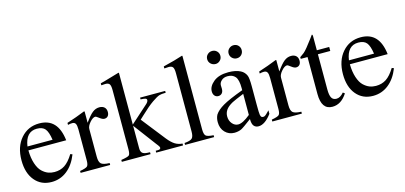

<svg xmlns="http://www.w3.org/2000/svg" viewBox="-64 -1138 3321 1575"><g transform="rotate(-15 1596.5 -351.0)"><path d="M102 -289Q103 -224 119 -176Q135 -128 160 -104.5Q185 -81 210.5 -71.5Q236 -62 264 -62Q314 -62 351.5 -86.5Q389 -111 426 -171L443 -164Q410 -80 352.5 -34.5Q295 11 221 11Q132 11 79 -52.5Q26 -116 26 -224Q26 -339 87 -409.5Q148 -480 244 -480Q323 -480 367.5 -432.5Q412 -385 423 -289ZM103 -322H316Q306 -390 284 -416.5Q262 -443 214 -443Q120 -443 103 -322Z M772 -378Q756 -378 733 -396Q710 -414 703 -414Q682 -414 656 -384Q630 -354 630 -329V-94Q630 -49 647.5 -33.5Q665 -18 719 -16V0H468V-16Q519 -25 531 -36.5Q543 -48 543 -87V-349Q543 -383 535 -397.5Q527 -412 507 -412Q490 -412 470 -407V-424Q554 -451 625 -480L630 -478V-382Q669 -437 696 -458.5Q723 -480 755 -480Q782 -480 797.5 -465.5Q813 -451 813 -425Q813 -403 802 -390.5Q791 -378 772 -378Z M818 -650V-667L850 -675Q940 -701 980 -713L984 -711V-272L1127 -400Q1151 -420 1151 -436Q1151 -446 1140 -450Q1129 -454 1099 -455V-470H1312V-454H1304Q1277 -454 1257.5 -448.5Q1238 -443 1194.5 -413Q1151 -383 1087 -322L1057 -294L1216 -92Q1248 -52 1276 -35Q1304 -18 1338 -16V0H1110V-16H1130Q1152 -16 1152 -31Q1152 -35 1149 -41Q1146 -47 1139.5 -55Q1133 -63 1130 -67L984 -262V-70Q984 -42 997.5 -30Q1011 -18 1042 -17L1062 -16V0H818V-16Q875 -25 886 -35Q897 -45 897 -86V-588Q897 -626 887.5 -639Q878 -652 852 -652Q845 -652 818 -650Z M1353 -650V-667Q1457 -692 1519 -713L1523 -711V-87Q1523 -45 1537 -32Q1551 -19 1602 -16V0H1355V-16Q1404 -20 1419.5 -34.5Q1435 -49 1435 -91V-588Q1435 -625 1425.5 -638.5Q1416 -652 1391 -652Q1382 -652 1359 -650Z M1924 -67Q1851 -12 1832 -3Q1805 9 1773 9Q1726 9 1694 -24Q1662 -57 1662 -111Q1662 -146 1676 -172Q1698 -206 1750 -236.5Q1802 -267 1924 -312V-330Q1924 -401 1901.5 -427.5Q1879 -454 1837 -454Q1804 -454 1785 -436Q1765 -418 1765 -396L1766 -367Q1766 -342 1754 -329Q1742 -316 1723 -316Q1704 -316 1692 -329.5Q1680 -343 1680 -367Q1680 -410 1725 -447Q1770 -484 1851 -484Q1914 -484 1954 -463Q1985 -447 1999 -414Q2008 -392 2008 -323V-163Q2008 -96 2011 -80.5Q2014 -65 2019.5 -60.5Q2025 -56 2034 -56Q2041 -56 2047 -59Q2059 -65 2089 -97V-67Q2032 9 1978 9Q1953 9 1938.5 -8Q1924 -25 1924 -67ZM1924 -102V-281Q1846 -249 1823 -237Q1783 -215 1766 -190.5Q1749 -166 1749 -136Q1749 -99 1770.5 -74Q1792 -49 1821 -49Q1860 -49 1924 -102ZM1950 -687Q1974 -687 1989.5 -671Q2005 -655 2005 -632Q2005 -608 1989.5 -592Q1974 -576 1950 -576Q1927 -576 1910.5 -592Q1894 -608 1894 -632Q1894 -655 1910.5 -671Q1927 -687 1950 -687ZM1769 -687Q1792 -687 1808 -671Q1824 -655 1824 -632Q1824 -608 1807.5 -592Q1791 -576 1770 -576Q1746 -576 1729 -592Q1712 -608 1712 -632Q1712 -655 1728.5 -671Q1745 -687 1769 -687Z M2400 -378Q2384 -378 2361 -396Q2338 -414 2331 -414Q2310 -414 2284 -384Q2258 -354 2258 -329V-94Q2258 -49 2275.5 -33.5Q2293 -18 2347 -16V0H2096V-16Q2147 -25 2159 -36.5Q2171 -48 2171 -87V-349Q2171 -383 2163 -397.5Q2155 -412 2135 -412Q2118 -412 2098 -407V-424Q2182 -451 2253 -480L2258 -478V-382Q2297 -437 2324 -458.5Q2351 -480 2383 -480Q2410 -480 2425.5 -465.5Q2441 -451 2441 -425Q2441 -403 2430 -390.5Q2419 -378 2400 -378Z M2705 -470V-436H2600V-138Q2600 -88 2612.5 -66Q2625 -44 2654 -44Q2686 -44 2716 -80L2731 -69Q2680 11 2605 11Q2512 11 2512 -122V-436H2457Q2453 -439 2453 -443Q2453 -449 2456 -452Q2459 -455 2468 -460.5Q2477 -466 2489.5 -476Q2502 -486 2523.5 -512.5Q2545 -539 2572 -575Q2588 -599 2593 -604Q2600 -604 2600 -591V-470Z M2832 -289Q2833 -224 2849 -176Q2865 -128 2890 -104.5Q2915 -81 2940.5 -71.5Q2966 -62 2994 -62Q3044 -62 3081.5 -86.5Q3119 -111 3156 -171L3173 -164Q3140 -80 3082.5 -34.5Q3025 11 2951 11Q2862 11 2809 -52.5Q2756 -116 2756 -224Q2756 -339 2817 -409.5Q2878 -480 2974 -480Q3053 -480 3097.5 -432.5Q3142 -385 3153 -289ZM2833 -322H3046Q3036 -390 3014 -416.5Q2992 -443 2944 -443Q2850 -443 2833 -322Z"/></g></svg>

Font: MM Ethnic
Style: Regular
Weight: 400
Designer: Khon Soe Zaw Thu
Version: Version 1.00 July 18, 2016, initial release